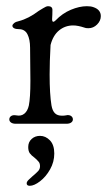

<svg xmlns="http://www.w3.org/2000/svg" viewBox="-20 -400 355 619"><path d="M41 -332Q72 -340 105 -365Q109 -367 119 -373.5Q129 -380 135 -380Q149 -380 149 -368Q149 -352 148 -339V-337Q148 -331 151 -330Q154 -329 159 -334Q181 -357 208.5 -368.5Q236 -380 260 -380Q273 -380 281 -377Q305 -369 305 -348Q305 -333 293 -321Q281 -309 265 -309Q256 -309 252 -311Q231 -318 216 -318Q190 -318 170.5 -302Q151 -286 143 -255Q140 -201 140 -160Q140 -96 146 -60Q149 -43 157 -35Q165 -27 180 -27Q187 -27 192 -28L198 -29Q206 -29 210.5 -25Q215 -21 215 -15Q215 -9 209.5 -5Q204 -1 194 -1H31Q21 -1 15.5 -5Q10 -9 10 -15Q10 -22 16 -26Q22 -30 33 -28Q48 -25 58.5 -33.5Q69 -42 73 -60Q78 -85 78 -139L77 -246Q77 -273 68.5 -289.5Q60 -306 41 -306Q31 -306 25.5 -309Q20 -312 20 -317Q20 -321 25.5 -325.5Q31 -330 41 -332ZM66 191Q66 186 72 180Q78 174 85 168Q97 158 103 151.5Q109 145 109 136Q109 127 105 122Q101 117 92 109Q81 101 76 94Q71 87 71 74Q71 58 82 48Q93 38 109 38Q127 38 141 52.5Q155 67 155 95Q155 122 141.5 146Q128 170 109 184.5Q90 199 76 199Q66 199 66 191Z"/></svg>

Font: Hina Mincho
Style: Regular
Weight: 400
Designer: satsuyako
Foundry: satsuyako
Version: Version 1.100